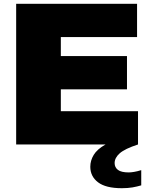

<svg xmlns="http://www.w3.org/2000/svg" viewBox="-20 -760 789 1010"><path d="M65 0V-740H701V-565H300V-465H648V-290H300V-175H706V0ZM621 230Q536.5 230 495.8 199Q455 168 455 117Q455 84.5 473 54.8Q491 25 533.5 1Q576 -23 650 -39L706 0Q637 22.5 610 46.2Q583 70 583 98Q583 120.5 600.5 133.8Q618 147 657 147Q669 147 685.5 144.2Q702 141.5 723 135V215Q701.5 221.5 677 225.8Q652.5 230 621 230Z"/></svg>

Font: Encode Sans Expanded Black
Style: Regular
Weight: 900
Width: 7
Designer: Multiple Designers
Foundry: Impallari Type
Version: Version 3.000; ttfautohint (v1.8.3) -l 8 -r 50 -G 200 -x 14 